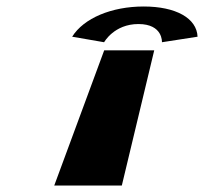

<svg xmlns="http://www.w3.org/2000/svg" viewBox="-20 -571 628 591"><path d="M147 0H355L454.7 -416H300.7ZM202.1 -458C237.8 -515 323.3 -551 422.3 -551C521.3 -551 585.8 -515 588.1 -458L478.5 -441C478.5 -441 482.1 -497 406.1 -497C331.1 -497 300.5 -441 300.5 -441Z"/></svg>

Font: Hussar Milosc
Style: Obl
Weight: 700
Foundry: Cannot Into Space Fonts
Version: Version 1.02